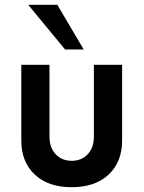

<svg xmlns="http://www.w3.org/2000/svg" viewBox="-20 -770 598 800"><path d="M328.8 -563.8H251.2L97.5 -750H218.8ZM68.8 -185V-500H186.2V-200Q186.2 -155 211.9 -127.5Q237.5 -100 278.8 -100Q320 -100 345.6 -127.5Q371.2 -155 371.2 -200V-500H488.8V-185Q488.8 -95 432.5 -42.5Q376.2 10 278.8 10Q181.2 10 125 -42.5Q68.8 -95 68.8 -185Z"/></svg>

Font: Now Alt Medium
Style: Regular
Weight: 500
Designer: Alfredo Marco Pradil
Foundry: Alfredo Marco Pradil
Version: Version 1.002;PS 001.002;hotconv 1.0.88;makeotf.lib2.5.64775